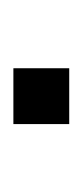

<svg xmlns="http://www.w3.org/2000/svg" viewBox="64 -190 126 294"><g transform="rotate(-90 127.0 -43.0)"><path d="M169.5 0V-85.5H84V0Z"/></g></svg>

Font: Manrope
Style: Regular
Weight: 400
Designer: Mikhail Sharanda
Foundry: Mikhail Sharanda
Version: Version 4.505